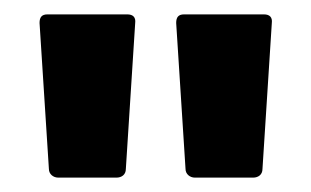

<svg xmlns="http://www.w3.org/2000/svg" viewBox="-20 -718 433 267"><path d="M61 -471H142C149 -471 155 -475 155 -483L168 -686C169 -694 165 -698 157 -698H46C38 -698 35 -694 35 -686L48 -483C48 -476 54 -471 61 -471ZM251 -471H332C339 -471 345 -475 345 -483L358 -686C359 -694 355 -698 347 -698H236C228 -698 225 -694 225 -686L238 -483C238 -476 244 -471 251 -471Z"/></svg>

Font: Barlow Semi Condensed
Style: Bold
Weight: 700
Width: 4
Designer: Jeremy Tribby
Foundry: Tribby Type
Version: Version 1.422;hotconv 1.0.109;makeotfexe 2.5.65596